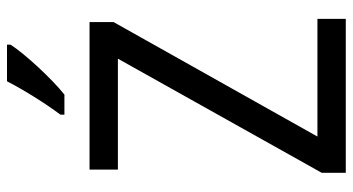

<svg xmlns="http://www.w3.org/2000/svg" viewBox="-244 -740 984 535"><g transform="rotate(-90 247.5 -472.0)"><path d="M391 -934V-944H289C266 -899 228 -838 196 -795V-784H252C297 -820 366 -895 391 -934ZM463 0V-79H135L454 -647V-714H43V-635H352L34 -67V0Z"/></g></svg>

Font: Noto Sans Gurmukhi SemiCondensed
Style: Regular
Weight: 400
Width: 4
Designer: Jelle Bosma - Monotype Design Team
Foundry: Monotype Imaging Inc.
Version: Version 2.004